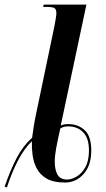

<svg xmlns="http://www.w3.org/2000/svg" viewBox="-22 -780 457 831"><path d="M-2 28Q22 -42 49.5 -95Q77 -148 117 -184Q120 -207 124 -232.5Q128 -258 134 -286L214 -669Q217 -686 219.5 -700.5Q222 -715 222 -724Q222 -737 215.5 -743.5Q209 -750 181 -750H165L167 -760H352L241 -237Q248 -240 256 -241.5Q264 -243 273 -243Q316 -243 344.5 -216.5Q373 -190 373 -129Q373 -64 340 -27Q307 10 259 10Q209 10 180 -7Q151 -24 137 -51Q123 -78 119 -109Q115 -140 116 -169Q83 -137 56 -85.5Q29 -34 8 31ZM269 -3Q288 -3 310 -16Q332 -29 347.5 -56.5Q363 -84 363 -129Q363 -182 338 -207.5Q313 -233 273 -233Q253 -233 239 -224Q227 -171 221 -138Q215 -105 215 -80Q215 -45 227 -24Q239 -3 269 -3Z"/></svg>

Font: Noto Serif Display ExtraCondensed SemiBold
Style: Italic
Weight: 600
Width: 2
Italic angle: -12°
Designer: Monotype Design Team
Foundry: Monotype Imaging Inc.
Version: Version 2.009